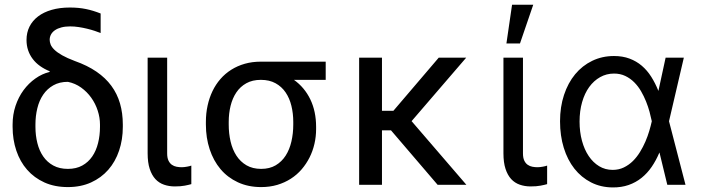

<svg xmlns="http://www.w3.org/2000/svg" viewBox="-20 -793 3013 824"><path d="M93.8 -621.4Q93.8 -653.1 106.5 -678.6Q119.3 -704.2 143.3 -722.5Q167.3 -740.8 201.7 -750.7Q236.2 -760.7 279.8 -760.7Q299 -760.7 315.9 -759.1Q332.7 -757.5 348.5 -754.3Q364.3 -751.1 380 -746.3Q395.6 -741.5 411.9 -735.1V-651.3Q401.3 -655.5 386.4 -660.5Q371.4 -665.5 354 -669.7Q336.6 -674 318 -676.8Q299.4 -679.7 281.2 -679.7Q259.9 -679.7 243.6 -675.4Q227.3 -671.2 216.1 -663.5Q204.9 -655.9 199 -645.2Q193.2 -634.6 193.2 -622.2Q193.2 -612.6 197.4 -601.7Q201.7 -590.9 213.6 -579.4Q225.5 -567.8 246.6 -555.8Q267.8 -543.7 301.1 -531.2Q355.1 -512.1 394 -485.4Q432.9 -458.8 457.9 -424.7Q483 -390.6 495 -349.1Q507.1 -307.5 507.1 -258.5V-248.6Q507.1 -193.9 491.1 -146.5Q475.1 -99.1 444.8 -64.5Q414.4 -29.8 370.6 -9.9Q326.7 9.9 271.3 9.9Q214.8 9.9 170.8 -9.9Q126.8 -29.8 96.4 -64.5Q66.1 -99.1 50.1 -146.5Q34.1 -193.9 34.1 -248.6V-258.5Q34.1 -301.1 46.7 -338.8Q59.3 -376.4 81.1 -406.1Q103 -435.7 131.9 -456.1Q160.9 -476.6 193.2 -484.4V-487.2Q170.5 -496.4 152 -509.6Q133.5 -522.7 120.6 -539.8Q107.6 -556.8 100.7 -577.2Q93.8 -597.7 93.8 -621.4ZM132.1 -248.6Q132.1 -212 140.3 -179.2Q148.4 -146.3 165.5 -121.6Q182.5 -96.9 208.8 -82.6Q235.1 -68.2 271.3 -68.2Q307.2 -68.2 333.1 -82.6Q359 -96.9 375.9 -121.6Q392.8 -146.3 400.9 -179.2Q409.1 -212 409.1 -248.6V-258.5Q409.1 -288.4 399.3 -318.4Q389.6 -348.4 371.6 -373.6Q353.7 -398.8 328.3 -417.1Q302.9 -435.4 271.3 -441.8Q235.1 -441.8 208.8 -426.8Q182.5 -411.9 165.5 -386.9Q148.4 -361.9 140.3 -328.7Q132.1 -295.5 132.1 -258.5Z M697.4 -545.5V-134.9Q697.4 -115.8 702.9 -104Q708.5 -92.3 717.5 -85.9Q726.6 -79.5 737.7 -77.4Q748.9 -75.3 759.9 -75.3Q765.3 -75.3 771.3 -76Q777.3 -76.7 783.2 -77.8Q789.1 -78.8 793.9 -80.1Q798.7 -81.3 801.1 -82.4V-2.8Q790.5 0.4 773.1 3.7Q755.7 7.1 730.1 7.1Q705.3 7.1 683.8 -0.4Q662.3 -7.8 646.8 -24.5Q631.4 -41.2 622.5 -68.4Q613.6 -95.5 613.6 -134.9V-545.5Z M863.6 -269.9Q863.6 -306.5 870.9 -339.8Q878.2 -373.2 892 -402Q905.9 -430.8 926.1 -454Q946.4 -477.3 972.7 -493.8Q998.9 -510.3 1030.7 -519.4Q1062.5 -528.4 1099.4 -528.4H1377.8V-450.3H1241.5Q1286.9 -418 1311.8 -366.5Q1336.6 -315 1336.6 -248.6V-238.6Q1336.6 -206.7 1329.5 -175.8Q1322.4 -144.9 1308.6 -117.4Q1294.7 -89.8 1274.7 -66.4Q1254.6 -43 1228.3 -26.1Q1202.1 -9.2 1170.1 0.4Q1138.1 9.9 1100.9 9.9Q1045.1 9.9 1000.9 -10.7Q956.7 -31.2 926.3 -67.3Q896 -103.3 879.8 -152.5Q863.6 -201.7 863.6 -258.5ZM961.6 -258.5Q961.6 -220.2 969.6 -185.7Q977.6 -151.3 994.5 -125.2Q1011.4 -99.1 1037.8 -83.6Q1064.3 -68.2 1100.9 -68.2Q1137.1 -68.2 1163.2 -83.6Q1189.3 -99.1 1206 -125.2Q1222.7 -151.3 1230.6 -185.7Q1238.6 -220.2 1238.6 -258.5V-269.9Q1238.6 -306.1 1230.6 -338.8Q1222.7 -371.4 1205.8 -396.3Q1188.9 -421.2 1162.6 -435.7Q1136.4 -450.3 1099.4 -450.3Q1063.2 -450.3 1037.1 -435.7Q1011 -421.2 994.3 -396.3Q977.6 -371.4 969.6 -338.8Q961.6 -306.1 961.6 -269.9Z M1619.3 -317.5H1668.3L1862.9 -545.5H1980.8L1746.4 -273.1L1981.5 0H1858L1658 -233.7H1619.3V0H1521.3V-545.5H1619.3Z M2224.4 -545.5V-134.9Q2224.4 -115.8 2229.9 -104Q2235.4 -92.3 2244.5 -85.9Q2253.6 -79.5 2264.7 -77.4Q2275.9 -75.3 2286.9 -75.3Q2292.3 -75.3 2298.3 -76Q2304.3 -76.7 2310.2 -77.8Q2316.1 -78.8 2320.8 -80.1Q2325.6 -81.3 2328.1 -82.4V-2.8Q2317.5 0.4 2300.1 3.7Q2282.7 7.1 2257.1 7.1Q2232.2 7.1 2210.8 -0.4Q2189.3 -7.8 2173.8 -24.5Q2158.4 -41.2 2149.5 -68.4Q2140.6 -95.5 2140.6 -134.9V-545.5ZM2177.6 -772.7H2268.5L2211.6 -606.5H2153.4Z M2609.4 11.4Q2558.2 11 2516.5 -10.3Q2474.8 -31.6 2445.1 -69.2Q2415.5 -106.9 2399.5 -158.7Q2383.5 -210.6 2383.5 -272.7Q2383.5 -334.2 2400.6 -385.7Q2417.6 -437.1 2448.3 -474.3Q2479 -511.4 2521.7 -532Q2564.3 -552.6 2615.1 -552.6Q2652.3 -552.6 2681.8 -541.5Q2711.3 -530.5 2734.4 -510.8Q2757.5 -491.1 2774.9 -463.6Q2792.3 -436.1 2805.4 -403.4H2805.8L2836.6 -545.5H2914.8L2851.2 -272.7L2921.9 0H2843.8L2810.4 -137.8H2809.7Q2795.8 -104.8 2777 -77.2Q2758.2 -49.7 2733.5 -29.8Q2708.8 -9.9 2677.9 0.9Q2647 11.7 2609.4 11.4ZM2777 -274.1Q2773.4 -291.5 2767.6 -313.2Q2761.7 -334.9 2752.7 -357.4Q2743.6 -380 2731.2 -401.5Q2718.8 -422.9 2701.9 -439.8Q2685 -456.7 2663.5 -467Q2642 -477.3 2615.1 -477.3Q2582.7 -477.3 2555.6 -462Q2528.4 -446.7 2508.7 -419.6Q2489 -392.4 2478.2 -354.6Q2467.3 -316.8 2467.3 -271.3Q2467.3 -226.9 2477.6 -188.9Q2487.9 -150.9 2506.6 -123.2Q2525.2 -95.5 2551.3 -79.7Q2577.4 -63.9 2609.4 -63.9Q2635.7 -63.9 2657.3 -74.4Q2679 -84.9 2696.2 -101.9Q2713.4 -119 2726.7 -140.8Q2740.1 -162.6 2750 -185.7Q2759.9 -208.8 2766.5 -231.2Q2773.1 -253.6 2777 -271.3L2777.3 -272.7Z"/></svg>

Font: Interop
Style: Regular
Weight: 400
Designer: Rasmus Andersson, Google, Jang Haemin
Foundry: jhaemin
Version: Version 1.008